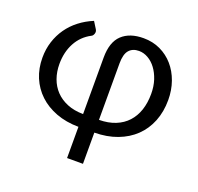

<svg xmlns="http://www.w3.org/2000/svg" viewBox="-121 -645 978 948"><g transform="rotate(20 368.5 -171.0)"><path d="M408 -60Q457 -60.5 494 -75.5Q531 -90.5 556 -117.8Q581 -145 593.8 -183.2Q606.5 -221.5 606.5 -268.5Q606.5 -308 595.8 -340.8Q585 -373.5 567.2 -397.2Q549.5 -421 526.2 -434.2Q503 -447.5 478 -447.5Q444.5 -447.5 426.2 -426.2Q408 -405 408 -357ZM324.5 -357Q324.5 -438.5 365 -476.5Q405.5 -514.5 478 -514.5Q526.5 -514.5 566.5 -495.5Q606.5 -476.5 635.2 -443.5Q664 -410.5 680 -365.5Q696 -320.5 696 -268.5Q696 -207 675.8 -156.2Q655.5 -105.5 618 -69.5Q580.5 -33.5 527.2 -13.5Q474 6.5 408 7V171H324.5V7Q259 6.5 206.2 -13.5Q153.5 -33.5 116.8 -68.2Q80 -103 60.2 -150.2Q40.5 -197.5 40.5 -253.5Q40.5 -298.5 53.2 -338.2Q66 -378 89.2 -411Q112.5 -444 145.2 -469.2Q178 -494.5 218 -511L240.5 -475Q247 -464.5 243 -452.8Q239 -441 231 -437.5Q182 -412 156 -363.8Q130 -315.5 130 -253Q130 -212 142.5 -177Q155 -142 179.5 -116.2Q204 -90.5 240.2 -75.5Q276.5 -60.5 324.5 -60Z"/></g></svg>

Font: Lato 2
Style: Regular
Weight: 400
Designer: Lukasz Dziedzic with Adam Twardoch and Botio Nikoltchev
Foundry: tyPoland Lukasz Dziedzic
Version: Version 2.015; 2015-08-06; http://www.latofonts.com/